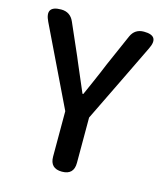

<svg xmlns="http://www.w3.org/2000/svg" viewBox="-110 -820 774 903"><g transform="rotate(15 276.5 -368.0)"><path d="M276 0Q218 0 218 -58V-279L32 -664Q-3 -736 76 -736Q121 -736 139 -694L206 -541Q209 -533 216 -517Q254 -427 275 -379H279Q288 -400 306 -440Q335 -506 349 -541L417 -696Q435 -736 479 -736Q557 -736 522 -666L445 -507L334 -279V-58Q334 0 276 0Z"/></g></svg>

Font: GenSenRounded TW M
Style: Regular
Weight: 500
Version: Version 1.501;PS 1;hotconv 16.6.51;makeotf.lib2.5.65220